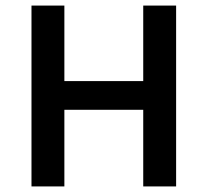

<svg xmlns="http://www.w3.org/2000/svg" viewBox="-20 -669 746 689"><path d="M93 -649H211V-378H494V-649H612V0H494V-275H211V0H93Z"/></svg>

Font: Karla ExtraLight
Style: Bold
Weight: 700
Version: Version 2.001